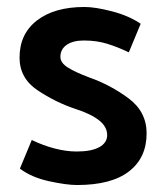

<svg xmlns="http://www.w3.org/2000/svg" viewBox="-20 -518 477 550"><path d="M349 -368Q318 -383 287.5 -392.5Q257 -402 220 -402Q189 -402 171 -389.5Q153 -377 153 -355Q153 -338 174.5 -324.5Q196 -311 236 -296Q296 -275 348 -236.5Q400 -198 400 -136Q400 -66 349.5 -27Q299 12 201 12Q170 12 120 1Q70 -10 37 -35L71 -117Q104 -101 137 -92.5Q170 -84 200 -84Q242 -84 264.5 -96.5Q287 -109 287 -131Q287 -155 263.5 -173.5Q240 -192 196 -206Q139 -225 87.5 -259.5Q36 -294 36 -353Q36 -421 86 -459.5Q136 -498 222 -498Q253 -498 301 -485.5Q349 -473 383 -450Z"/></svg>

Font: Palanquin SemiBold
Style: Regular
Weight: 600
Designer: Pria Ravichandran
Version: Version 1.0.4